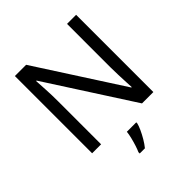

<svg xmlns="http://www.w3.org/2000/svg" viewBox="-248 -874 1255 1255"><g transform="rotate(-45 380.0 -246.5)"><path d="M663 0H558L176 -593H172Q174 -558 177 -506Q180 -454 180 -399V0H97V-714H201L582 -123H586Q585 -139 583.5 -171Q582 -203 580.5 -241Q579 -279 579 -311V-714H663ZM444 70Q440 88 427.5 115.5Q415 143 398.5 171Q382 199 364 221H316V209Q324 192 332.5 165.5Q341 139 348 110.5Q355 82 357 61H444Z"/></g></svg>

Font: Noto Sans Historical
Style: Regular
Weight: 400
Designer: Monotype Design Team
Foundry: Monotype Imaging Inc.
Version: Version 2.013; ttfautohint (v1.8.4.7-5d5b)